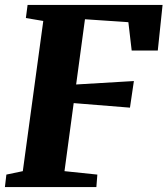

<svg xmlns="http://www.w3.org/2000/svg" viewBox="-24 -763 683 783"><path d="M-4 0 2 -51 69 -65 152.5 -677.5 81.5 -689.5 88.5 -743H639L619.5 -557H513L499.5 -672.5L322.5 -684.5L286.5 -418.5L522 -432.5L506 -324L276.5 -342.5L239 -65L373 -51L369 0Z"/></svg>

Font: Merriweather Black
Style: Italic
Weight: 900
Italic angle: -7.8°
Designer: Eben Sorkin
Foundry: Eben Sorkin
Version: Version 2.200;gftools[0.9.31]